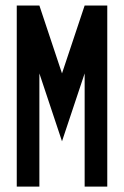

<svg xmlns="http://www.w3.org/2000/svg" viewBox="-20 -687 457 707"><path d="M291.7 -666.7H375V0H291.7V-416.7L208.3 -166.7L125 -416.7V0H41.7V-666.7H125L208.3 -416.7Z"/></svg>

Font: Yulong
Style: Regular
Weight: 400
Designer: GGBotNet
Foundry: f0n7.com
Version: 1.00